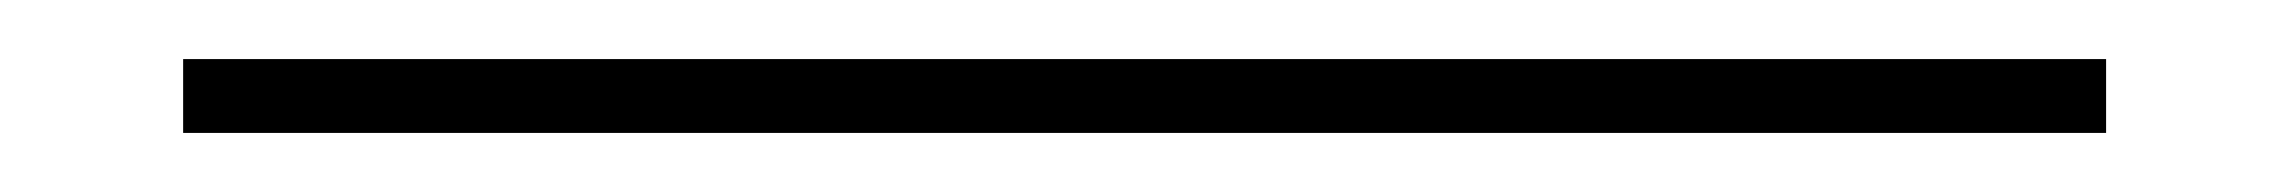

<svg xmlns="http://www.w3.org/2000/svg" viewBox="-20 129 775 65"><path d="M42 149H693V174H42Z"/></svg>

Font: Genos Thin
Style: Regular
Weight: 100
Designer: Robert E. Leuschke
Foundry: Robert E. Leuschke
Version: Version 1.010